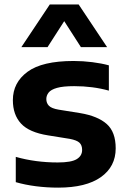

<svg xmlns="http://www.w3.org/2000/svg" viewBox="-20 -828 566 858"><path d="M240 10.5Q188.5 10.5 140.2 4.2Q92 -2 50.5 -14V-127Q138.5 -102 238 -102Q298.5 -102 322.8 -116.8Q347 -131.5 347 -158Q347 -179 335.2 -190.2Q323.5 -201.5 291.5 -207.5L195 -223Q110 -236.5 73.8 -276Q37.5 -315.5 37.5 -380.5Q37.5 -459 103 -507.2Q168.5 -555.5 309 -555.5Q351 -555.5 392.5 -550.2Q434 -545 466.5 -536V-423Q394.5 -443 311.5 -443Q261.5 -443 234.5 -435.2Q207.5 -427.5 197.2 -414.2Q187 -401 187 -385.5Q187 -367.5 198.5 -355.5Q210 -343.5 242 -338L338.5 -322.5Q416.5 -309.5 456.8 -274Q497 -238.5 497 -165Q497 -83.5 430.8 -36.5Q364.5 10.5 240 10.5ZM75.5 -617.5 202.5 -808H331.5L458.5 -617.5H341.5L267 -733.5L192.5 -617.5Z"/></svg>

Font: Encode Sans Semi Expanded
Style: Bold
Weight: 700
Width: 6
Designer: Multiple Designers
Foundry: Impallari Type
Version: Version 3.000; ttfautohint (v1.8.3) -l 8 -r 50 -G 200 -x 14 